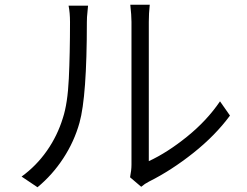

<svg xmlns="http://www.w3.org/2000/svg" viewBox="-20 -768 1040 809"><path d="M534 -74V-676Q534 -703 529 -748H611Q607 -712 607 -676V-89Q685 -125 768.5 -192.5Q852 -260 907 -341L949 -281Q887 -197 794.5 -123.5Q702 -50 608 -3Q590 6 575 19L528 -21Q534 -51 534 -74ZM245 -271Q265 -332 270 -437Q275 -542 275 -675Q275 -714 269 -744H351Q351 -738 348.5 -717Q346 -696 346 -675Q346 -362 315 -251Q293 -172 247 -101.5Q201 -31 138 21L71 -24Q133 -69 177.5 -132.5Q222 -196 245 -271Z"/></svg>

Font: Sinter Normal
Style: Regular
Weight: 350
Foundry: Adobe & rsms
Version: Version 1.000